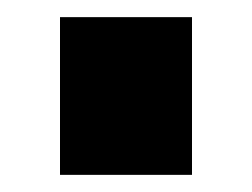

<svg xmlns="http://www.w3.org/2000/svg" viewBox="-20 -442 294 224"><path d="M204 -238H50V-422H204Z"/></svg>

Font: Raleway
Style: Heavy
Weight: 900
Designer: Matt McInerney, Pablo Impallari, Rodrigo Fuenzalida
Foundry: Matt McInerney, Pablo Impallari, Rodrigo Fuenzalida
Version: Version 2.001